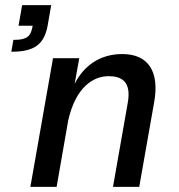

<svg xmlns="http://www.w3.org/2000/svg" viewBox="-20 -726 696 746"><path d="M476 -324 419 0H521L579 -329C600 -446 558 -516 455 -516C368 -516 305 -470 270 -400L288 -500H186L98 0H200L245 -258C275 -391 345 -430 402 -430C452 -430 492 -410 476 -324ZM24 -525C111 -525 151 -551 165 -626L179 -706H66L52 -626H107C100 -589 91 -571 32 -571Z"/></svg>

Font: Uncut Sans Medium
Style: Italic
Weight: 500
Italic angle: -10°
Designer: Kasper Nordkvist
Foundry: Uncut Type
Version: Version 1.111;FEAKit 1.0